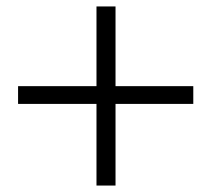

<svg xmlns="http://www.w3.org/2000/svg" viewBox="-20 -662 655 595"><path d="M579 -340V-395H338V-642H279V-395H36V-340H279V-87H338V-340Z"/></svg>

Font: Noto Serif CJK SC Black
Style: Regular
Weight: 900
Designer: Ryoko NISHIZUKA 西塚涼子 (kana & ideographs); Frank Grießhammer (Latin, Greek & Cyrillic); Wenlong ZHANG 张文龙 (bopomofo); San
Foundry: Adobe
Version: Version 2.001;hotconv 1.1.0;makeotfexe 2.6.0